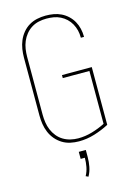

<svg xmlns="http://www.w3.org/2000/svg" viewBox="-140 -816 781 1108"><g transform="rotate(-15 250.0 -262.0)"><path d="M247 8Q221 8 195.5 2.5Q170 -3 148 -16.5Q126 -30 109 -50Q92 -70 82 -94Q72 -118 68 -143.5Q64 -169 64 -195V-540Q64 -566 68 -591.5Q72 -617 82 -641Q92 -665 109 -685.5Q126 -706 148 -719Q170 -732 195.5 -737.5Q221 -743 247 -743Q271 -743 294.5 -739Q318 -735 339.5 -724.5Q361 -714 378.5 -697.5Q396 -681 407.5 -660.5Q419 -640 424.5 -616.5Q430 -593 430 -570Q430 -569 430 -568.5Q430 -568 430 -567H411Q411 -568 411 -568.5Q411 -569 411 -569Q411 -591 406 -611.5Q401 -632 390.5 -651Q380 -670 364.5 -684.5Q349 -699 330 -708.5Q311 -718 290 -721.5Q269 -725 247 -725Q224 -725 201 -720Q178 -715 158 -702.5Q138 -690 123 -671.5Q108 -653 99 -631.5Q90 -610 86.5 -586.5Q83 -563 83 -540V-195Q83 -172 86.5 -148.5Q90 -125 99 -103.5Q108 -82 123 -63.5Q138 -45 158 -33Q178 -21 201 -15.5Q224 -10 247 -10Q289 -10 330 -22Q371 -34 409 -53V-369H250V-387H428V-42Q386 -20 340 -6Q294 8 247 8ZM246 219 231 212Q244 188 249 161.5Q254 135 254 108H229V66H271V108Q271 137 265.5 165.5Q260 194 246 219Z"/></g></svg>

Font: Iosevka SS04 Thin
Style: Regular
Weight: 100
Monospace: yes
Designer: Belleve Invis
Foundry: Belleve Invis
Version: Version 19.0.0; ttfautohint (v1.8.4)